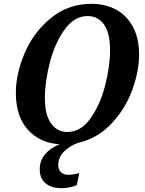

<svg xmlns="http://www.w3.org/2000/svg" viewBox="-20 -745 761 1005"><path d="M285 120Q285 142 299 156Q313 170 336 170Q361 170 395 161L382 224Q345 240 303 240Q249 240 218.5 214.5Q188 189 188 141Q188 96 215.5 63Q243 30 292 10Q189 4 126 -66Q63 -136 63 -258Q63 -360 110 -469Q157 -578 247.5 -651.5Q338 -725 460 -725Q529 -725 585 -696Q641 -667 674.5 -607Q708 -547 708 -459Q708 -370 671 -271Q634 -172 561.5 -96Q489 -20 388 3Q348 17 316.5 47Q285 77 285 120ZM332 -54Q403 -54 453.5 -125Q504 -196 530 -296.5Q556 -397 556 -483Q556 -572 524.5 -616.5Q493 -661 439 -661Q369 -661 318 -590Q267 -519 241 -418Q215 -317 215 -232Q215 -143 247.5 -98.5Q280 -54 332 -54Z"/></svg>

Font: Noto Serif Narrow
Style: Bold Italic
Weight: 700
Width: 4
Italic angle: -12°
Designer: Monotype Design Team
Foundry: Monotype Imaging Inc.
Version: Version 1.001